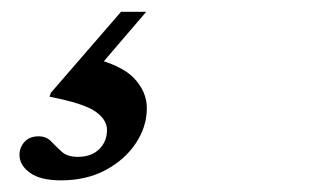

<svg xmlns="http://www.w3.org/2000/svg" viewBox="-20 -45 540 330"><path d="M84.8 265Q49.6 265 31.5 252Q13.5 238.9 13.5 221.2Q13.5 208.5 22.1 198.9Q30.7 189.3 46.3 189.3Q59.6 189.3 67.9 198Q76.2 206.7 86 215.7Q95.8 224.6 113.7 224.6Q136.9 224.6 150.4 211.5Q163.9 198.3 163.9 178.1Q163.9 160.8 144.1 146.7Q124.2 132.7 65.3 121.3L67.3 114.6L188 -24.7H231.3L115.2 110.9L130.9 52.6Q188.4 66 210.4 89.4Q232.4 112.7 232.4 140.8Q232.4 172.7 213.5 201.1Q194.6 229.6 161.5 247.3Q128.3 265 84.8 265Z"/></svg>

Font: Newsreader Text
Style: Italic
Weight: 400
Italic angle: -17°
Designer: Hugues Gentile
Foundry: Production Type
Version: Version 1.001